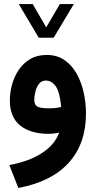

<svg xmlns="http://www.w3.org/2000/svg" viewBox="-20 -656 470 941"><path d="M169.9 -471.2 71.8 -636.2H140.1L206.5 -522L273.4 -636.2H341.8L243.2 -471.2ZM270 -5.9Q243.7 0 218.8 0Q129.9 0 79.1 -40.8Q28.3 -81.5 28.3 -164.1Q28.3 -202.6 39.1 -241.7Q49.8 -280.8 72 -313.7Q94.2 -346.7 128.2 -366.7Q162.1 -386.7 209 -386.7Q259.3 -386.7 295.7 -361.8Q332 -336.9 355.5 -295.2Q378.9 -253.4 390.1 -202.6Q401.4 -151.9 401.4 -100.6Q401.4 48.8 316.4 142.1Q231.4 235.4 69.8 265.1L25.9 152.8Q122.6 135.3 185.5 94.2Q248.5 53.2 270 -5.9ZM279.8 -131.8Q273.4 -204.1 253.4 -232.7Q233.4 -261.2 205.1 -261.2Q184.1 -261.2 171.6 -245.6Q159.2 -230 153.6 -207.8Q147.9 -185.5 147.9 -166.5Q147.9 -144 161.6 -134.5Q175.3 -125 221.2 -125Q251.5 -125 279.8 -131.8Z"/></svg>

Font: Vazir
Style: Bold
Weight: 700
Designer: Saber Rastikerdar
Foundry: Saber Rastikerdar
Version: Version 30.0.0